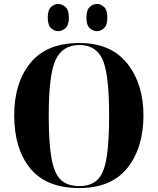

<svg xmlns="http://www.w3.org/2000/svg" viewBox="-20 -943 799 973"><path d="M381 10Q545 10 626 -92.5Q707 -195 707 -358Q707 -518 624.5 -621.5Q542 -725 382 -725Q216 -725 134 -624Q52 -523 52 -359Q52 -189 133.5 -89.5Q215 10 381 10ZM381 0Q324 0 290 -30Q256 -60 241.5 -138Q227 -216 227 -358Q227 -567 262.5 -641Q298 -715 382 -715Q467 -715 500 -641Q533 -567 533 -358Q533 -218 519.5 -140Q506 -62 473 -31Q440 0 381 0ZM472 -785Q490 -785 507 -800Q524 -815 524 -854Q524 -893 507 -908Q490 -923 472 -923Q452 -923 435 -908Q418 -893 418 -854Q418 -815 435 -800Q452 -785 472 -785ZM275 -785Q294 -785 311.5 -800Q329 -815 329 -854Q329 -893 311.5 -908Q294 -923 275 -923Q256 -923 239 -908Q222 -893 222 -854Q222 -815 239 -800Q256 -785 275 -785Z"/></svg>

Font: Noto Serif Display SemiCondensed Extra
Style: Regular
Weight: 800
Width: 4
Designer: Monotype Design Team
Foundry: Monotype Imaging Inc.
Version: Version 1.900